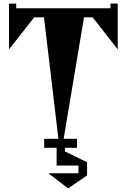

<svg xmlns="http://www.w3.org/2000/svg" viewBox="-20 -820 703 1065"><path d="M593 -800H633V-546L494 -724H446L333 -50H407V0H340V20L463 80V153L358 225L248 141H415V98H294V0H225V-50H304L224 -724H170L30 -546V-800H70V-774H593Z"/></svg>

Font: Chokokutai
Style: Regular
Weight: 400
Designer: 108号,108go
Foundry: Font Zone 108
Version: Version 1.000; ttfautohint (v1.8.3)